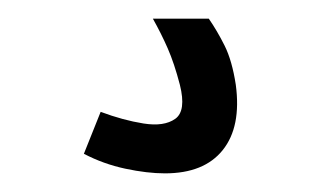

<svg xmlns="http://www.w3.org/2000/svg" viewBox="-20 -20 344 206"><path d="M157 166Q138 166 114.5 161Q91 156 70 145L88 100Q112 109 134 112.5Q156 116 168 107.5Q180 99 173 71H233Q239 116 219 141Q199 166 157 166ZM173 71Q167 48 160 32Q153 16 144 0H204Q213 13 221 29Q229 45 233 71Z"/></svg>

Font: Akshar Light Light
Style: Regular
Weight: 300
Version: Version 1.100